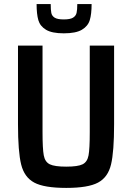

<svg xmlns="http://www.w3.org/2000/svg" viewBox="-20 -911 647 939"><path d="M68 -304V-688H188V-265Q188 -184 194 -151.5Q200 -119 223.5 -107.5Q247 -96 304 -96Q361 -96 384 -107.5Q407 -119 413 -151Q419 -183 419 -265V-688H538V-304Q538 -169 523 -106.5Q508 -44 459.5 -18Q411 8 304 8Q196 8 147.5 -18Q99 -44 83.5 -106.5Q68 -169 68 -304ZM159 -891H228Q228 -862 231 -847.5Q234 -833 247.5 -824.5Q261 -816 292 -816Q323 -816 337 -824.5Q351 -833 354.5 -848Q358 -863 358 -891H428Q428 -842 419 -812.5Q410 -783 380.5 -765.5Q351 -748 292 -748Q234 -748 205 -765.5Q176 -783 167.5 -812.5Q159 -842 159 -891Z"/></svg>

Font: Saira Semi Condensed Medium
Style: Regular
Weight: 500
Width: 4
Designer: Hector Gatti with collaboration of the Omnibus-Type team
Foundry: Omnibus-Type
Version: Version 1.001; ttfautohint (v1.8)